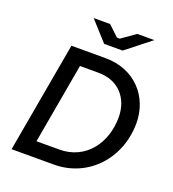

<svg xmlns="http://www.w3.org/2000/svg" viewBox="-158 -1021 1031 1142"><g transform="rotate(20 357.5 -450.0)"><path d="M46 0H313C533 0 691 -178 691 -399C691 -563 575 -700 386 -700H170ZM349 -777H466L622 -900H514L426 -838H408L342 -900H238ZM169 -95 259 -604H375C506 -605 580 -513 580 -396C580 -232 480 -95 313 -95Z"/></g></svg>

Font: Fixel Display 20240404 Medium
Style: Italic
Weight: 500
Italic angle: -10°
Designer: AlfaBravo + MacPaw
Foundry: Kyrylo Tkachov, Marchela Mozhyna, Serhii Makarenko, Maria Weinstein, Zakhar Kryvoshyya
Version: Version 1.211;Glyphs 3.2 (3225)